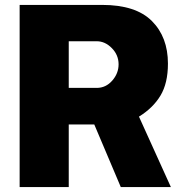

<svg xmlns="http://www.w3.org/2000/svg" viewBox="-20 -762 736 782"><path d="M472 0 364 -255H260V0H60V-742H396Q533 -742 598.5 -676.5Q664 -611 664 -503Q664 -423 633.5 -372.5Q603 -322 546 -287L676 0ZM463 -500Q463 -538 435.5 -566Q408 -594 374 -594H260V-404H374Q411 -404 437 -433.5Q463 -463 463 -500Z"/></svg>

Font: Morrison Black
Style: Regular
Weight: 900
Designer: Pablo Impallari, Rodrigo Fuenzalida (Modified by Dan O. Williams)
Version: Version 0.03;June 6, 2019;FontCreator 11.5.0.2425 64-bit; tt